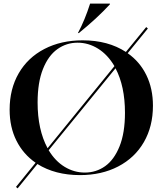

<svg xmlns="http://www.w3.org/2000/svg" viewBox="-20 -949 904 1057"><path d="M186 -46 77 88 68 80 176 -53Q108 -100 70.5 -174.5Q33 -249 33 -345Q33 -459 83 -545.5Q133 -632 224.5 -679.5Q316 -727 435 -727Q575 -727 673 -663L785 -800L794 -792L683 -656Q750 -609 786 -535Q822 -461 822 -367Q822 -253 772 -166.5Q722 -80 630.5 -32.5Q539 15 420 15Q284 15 186 -46ZM242 -133 610 -585Q573 -648 520 -681Q467 -714 407 -714Q346 -714 296 -678.5Q246 -643 216.5 -569Q187 -495 187 -385Q187 -235 242 -133ZM447 1Q509 1 558.5 -34Q608 -69 638 -143Q668 -217 668 -328Q668 -474 616 -573L248 -122Q284 -62 336 -30.5Q388 1 447 1ZM476 -929H585V-925Q513 -847 414 -767H409Q447 -838 476 -929Z"/></svg>

Font: Nyght Serif Medium
Style: Regular
Weight: 500
Designer: Maksym Kobuzan
Version: Version 0.410